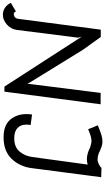

<svg xmlns="http://www.w3.org/2000/svg" viewBox="269 -1028 750 1369"><g transform="rotate(90 644.5 -343.0)"><path d="M-20 -45 41 -81Q49 -61 67 -67Q77 -68 84 -75.5Q91 -83 93 -92L171 -686H223L313 -561L559 -162L558 -177L622 -685H703L613 1H577L221 -550L228 -524L173 -88Q167 -45 134.5 -16.5Q102 12 64 12Q36 12 13.5 -4Q-9 -20 -20 -45ZM773 -156Q773 -177 776 -196L851 -186Q848 -170 848 -156Q848 -115 872.5 -92Q897 -69 945 -69Q1008 -69 1040 -107Q1072 -145 1079 -198L1133 -593Q1117 -587 1094 -587Q1056 -587 1008 -611Q977 -620 966 -620Q949 -620 929 -614Q909 -608 881 -596L853 -665Q902 -685 925 -691.5Q948 -698 968 -698Q987 -698 1006 -691.5Q1025 -685 1054 -671Q1076 -663 1099 -663Q1110 -663 1129.5 -672Q1149 -681 1156 -691L1223 -689L1158 -191Q1147 -108 1092 -50.5Q1037 7 939 7Q853 7 813 -40Q773 -87 773 -156Z"/></g></svg>

Font: Bellota
Style: Bold Italic
Weight: 700
Italic angle: -7.5°
Designer: Kemie Guaida
Foundry: Kemie Guaida
Version: Version 4.001